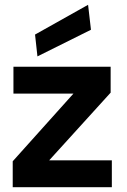

<svg xmlns="http://www.w3.org/2000/svg" viewBox="-20 -780 529 800"><path d="M33 0V-108L286 -390H36V-502H441V-394L185 -112H446V0ZM136 -545 126 -636 347 -760 359 -656Z"/></svg>

Font: DM Sans 16pt
Style: Bold
Weight: 700
Version: Version 4.004;gftools[0.9.30]